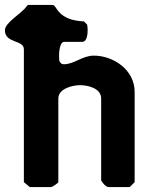

<svg xmlns="http://www.w3.org/2000/svg" viewBox="-34 -760 628 780"><path d="M203 -20V-360C203 -401 263 -414 291 -414C320 -414 377 -403 377 -360V-27C377 -26 384 -17 387 -13C391 -8 400 0 407 0H493L513 -20V-387C513 -476 427 -534 347 -534C301 -534 267 -499 226 -499C217 -499 212 -502 207 -513C206 -517 206 -533 206 -537C206 -545 208 -590 227 -590H300C322 -590 322 -629 322 -640C322 -644 321 -658 320 -660L307 -673C196 -678 198 -740 180 -740H80C79 -740 75 -735 73 -733C54 -705 -14 -669 -14 -637C-14 -583 63 -599 63 -560V-20L87 0H173C179 0 203 -17 203 -20Z"/></svg>

Font: Asimov Print
Style: C
Weight: 500
Designer: Google
Version: Version 2.000980: 2014